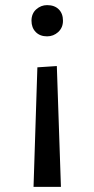

<svg xmlns="http://www.w3.org/2000/svg" viewBox="-20 -527 369 750"><path d="M226 -446Q226 -419 207.5 -402Q189 -385 164 -385Q136 -385 119.5 -402Q103 -419 103 -446Q103 -474 121.5 -490.5Q140 -507 164 -507Q193 -507 209.5 -490.5Q226 -474 226 -446ZM202 -269 218 203H111L126 -264Z"/></svg>

Font: Bitter Medium
Style: Regular
Weight: 500
Designer: Sol Matas, and Bitter project Authors
Foundry: Sol Matas
Version: Version 2.001